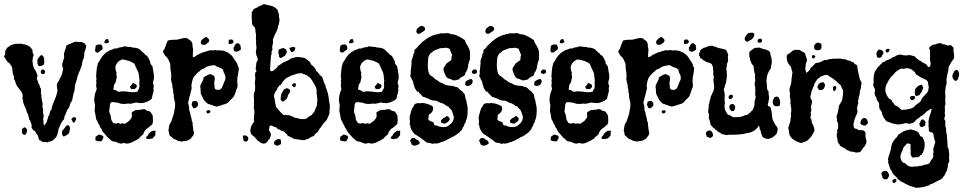

<svg xmlns="http://www.w3.org/2000/svg" viewBox="-25 -677 4661 929"><path d="M95 -61Q106 -56 106 -45Q103 -27 95 -24Q90 -26 87.5 -27Q85 -28 83 -29Q81 -41 81 -44.5Q81 -48 81 -50Q81 -55 85 -55Q89 -59 91 -60ZM304 -72Q315 -67 313.5 -52Q312 -37 306 -29L294 -21Q288 -17 281 -17Q276 -22 275 -33.5Q274 -45 281 -49Q285 -54 287.5 -57.5Q290 -61 292 -64Q297 -71 304 -72ZM334 -84Q328 -82 326 -89Q325 -94 320 -98Q322 -103 326 -107Q330 -111 336 -110Q346 -107 342.5 -98Q339 -89 334 -84ZM176 -411Q187 -406 188.5 -392.5Q190 -379 188 -366Q183 -360 176 -358.5Q169 -357 162 -357L156 -369V-389Q161 -395 165 -401.5Q169 -408 176 -411ZM182 -341Q187 -342 193 -333Q195 -318 179 -318Q171 -323 172.5 -331.5Q174 -340 182 -341ZM79 -466Q84 -463 87 -463Q97 -463 105 -459Q107 -457 109 -456.5Q111 -456 113 -455Q121 -450 124 -446.5Q127 -443 129 -440Q134 -434 132 -428Q133 -426 133 -424Q133 -422 134 -419Q136 -414 139 -412Q137 -409 136 -406Q135 -403 134 -398Q133 -393 133 -389.5Q133 -386 132 -383Q133 -378 133 -374Q133 -370 134 -366Q136 -351 145 -338Q150 -332 151 -326L154 -319Q154 -317 155 -315.5Q156 -314 156 -312Q156 -310 156 -308Q156 -306 155 -304Q151 -295 157 -287Q160 -282 159 -278L165 -267Q167 -264 169 -254Q175 -248 173 -236Q172 -227 175 -217Q175 -211 175.5 -205.5Q176 -200 177 -195L180 -182Q182 -174 181 -169Q180 -166 180.5 -160.5Q181 -155 183 -152Q182 -145 184 -143Q182 -134 184 -128Q187 -118 186 -112Q184 -107 184 -104.5Q184 -102 184 -100Q186 -90 186 -79Q185 -74 190 -70Q195 -79 199 -83Q201 -87 202.5 -91Q204 -95 205 -100Q205 -104 208 -107Q207 -112 209 -114.5Q211 -117 213 -119Q215 -126 216 -131.5Q217 -137 219 -140Q224 -147 225 -151Q225 -159 228 -163Q230 -169 231 -174Q238 -190 241 -197.5Q244 -205 246 -210Q250 -221 251 -230Q254 -238 253 -240.5Q252 -243 252 -247Q252 -250 251 -254.5Q250 -259 250 -262Q250 -274 256 -281Q262 -288 265 -298Q273 -310 276 -322.5Q279 -335 281 -346Q273 -358 277 -372Q281 -386 286 -400Q284 -405 285 -407Q285 -412 284 -414L287 -426Q288 -428 288.5 -431Q289 -434 290 -436Q292 -439 292.5 -442.5Q293 -446 294 -449Q294 -455 299.5 -458.5Q305 -462 311 -464Q319 -466 321 -468Q327 -471 328 -471Q336 -475 339 -475H343Q346 -474 352 -474H360H363H369Q371 -473 373.5 -472Q376 -471 379 -470Q385 -469 385 -463Q390 -463 391.5 -457.5Q393 -452 391 -446Q389 -439 387 -432.5Q385 -426 383 -423Q383 -414 382 -404Q381 -394 376 -387L373 -374Q371 -366 371 -361Q363 -341 361.5 -336Q360 -331 358 -328Q354 -324 354 -316Q350 -312 349 -302Q347 -295 346.5 -292Q346 -289 345 -287Q337 -266 337 -255Q337 -241 333 -230Q330 -222 328.5 -214Q327 -206 326 -201Q325 -189 316 -179Q316 -175 313 -169Q312 -162 308 -156L299 -144Q298 -141 298 -138.5Q298 -136 296 -134Q294 -132 293.5 -129Q293 -126 292 -123Q286 -115 286 -108Q286 -99 279 -94Q272 -84 270 -79.5Q268 -75 266 -71Q263 -61 259 -55Q258 -50 257 -45Q256 -40 255 -35Q252 -23 248 -16Q244 -12 242 -8Q227 9 208 9Q207 12 204 12Q203 12 202.5 11.5Q202 11 201 11Q197 10 191 10Q189 11 186 11Q184 11 184 10Q174 7 173 4Q171 2 169 2Q167 2 165 1Q162 -4 160 -15Q158 -25 152 -28Q148 -38 145 -42Q139 -43 135 -49Q133 -51 131.5 -53.5Q130 -56 128 -59Q128 -66 128 -71Q128 -76 126 -79Q124 -82 123 -86Q122 -90 121 -94Q117 -97 116 -100.5Q115 -104 114 -109Q112 -119 110 -125Q109 -128 106 -131Q103 -142 101 -147Q99 -152 98 -155Q95 -160 92.5 -166.5Q90 -173 88 -179Q86 -185 87 -190Q83 -196 84 -205Q86 -214 84 -220Q82 -227 81 -228Q79 -231 77 -235Q68 -246 59.5 -258Q51 -270 48 -285Q47 -290 42 -295Q44 -301 42 -310Q38 -316 37 -321Q36 -326 36 -329Q36 -336 35 -337Q35 -344 34 -348.5Q33 -353 31 -357Q28 -360 25.5 -363.5Q23 -367 21 -371Q11 -376 7 -384Q6 -386 4.5 -388Q3 -390 1 -393Q-8 -403 -3 -409Q-1 -411 -0.5 -415.5Q0 -420 0 -423V-428Q2 -433 3 -435.5Q4 -438 5 -439Q10 -448 17 -451Q20 -453 23 -455Q26 -457 28 -459Q39 -462 43.5 -463.5Q48 -465 53 -465H57H64Q68 -465 71 -465Q74 -465 79 -466Z M437 -15 453 -26 463 -24Q466 -21 471 -21Q478 -15 474 -8Q472 -4 470.5 -0.5Q469 3 467 6Q464 7 458 7Q449 7 437 2Q436 -1 436.5 -3.5Q437 -6 437 -8Q437 -10 437.5 -11.5Q438 -13 437 -15ZM579 -78Q582 -80 585 -81.5Q588 -83 590 -85Q592 -87 595 -89Q598 -91 601 -93Q603 -98 605.5 -99.5Q608 -101 610 -104Q615 -115 613 -121Q612 -124 612.5 -127Q613 -130 613 -134L629 -143Q631 -145 634 -145Q635 -145 636 -144.5Q637 -144 638 -144Q642 -146 647 -146Q650 -146 651 -145Q658 -147 662.5 -148Q667 -149 674 -149L680 -146Q682 -144 685 -142Q688 -140 693 -140Q698 -140 702 -136Q706 -132 707 -129Q714 -119 714 -117Q715 -109 714.5 -106Q714 -103 715 -101Q715 -98 715 -89Q715 -80 710 -74L697 -63Q691 -57 688 -56Q685 -55 683 -52.5Q681 -50 679 -48L672 -39Q670 -30 667 -26.5Q664 -23 660 -20Q656 -17 652.5 -14Q649 -11 647 -6Q642 -6 640 -3Q635 2 632 2Q620 8 609.5 13Q599 18 586 18Q580 15 574 15Q570 15 568 16Q564 18 560 18Q553 17 548 15Q543 13 537 10L528 8Q515 7 510 0Q506 -6 499 -9Q494 -14 489.5 -20Q485 -26 480 -31Q470 -40 465 -55Q461 -58 459.5 -62Q458 -66 456 -71Q455 -72 451 -79Q450 -83 446 -91Q442 -95 440 -102Q438 -113 437.5 -117.5Q437 -122 436 -126L433 -139Q433 -142 433 -145.5Q433 -149 434 -152Q436 -170 432 -182Q431 -186 431 -189.5Q431 -193 431 -196Q432 -212 435 -223.5Q438 -235 443 -245Q443 -249 442 -252Q440 -260 440 -265Q440 -270 442 -275Q440 -282 440.5 -286.5Q441 -291 442 -298Q440 -302 440 -309Q441 -323 442.5 -338.5Q444 -354 448 -366Q448 -372 452 -376Q455 -379 458 -385Q462 -393 463 -394L470 -404Q485 -423 499 -429Q504 -433 507.5 -434Q511 -435 513 -436L522 -439Q524 -440 527.5 -441.5Q531 -443 535 -443Q538 -443 540 -442Q552 -449 567 -449Q573 -453 579 -453Q583 -453 591 -451Q600 -449 601 -450H604Q611 -450 615 -447Q637 -447 652 -438Q652 -434 658 -432Q660 -430 661.5 -428.5Q663 -427 664 -425Q668 -423 671.5 -420Q675 -417 677 -412Q688 -408 691 -400Q693 -395 695.5 -391Q698 -387 700 -383Q702 -376 702.5 -373.5Q703 -371 703 -368Q704 -366 708 -362Q711 -359 713 -356Q713 -350 715 -342Q717 -334 717 -328Q719 -323 719.5 -315.5Q720 -308 720 -300Q720 -296 718 -290Q713 -276 718 -265Q722 -258 717 -252Q720 -236 716 -228Q714 -223 713 -217.5Q712 -212 711 -207Q709 -196 705 -196Q704 -194 699 -191Q694 -188 688 -185.5Q682 -183 676 -181Q670 -179 668 -179Q666 -178 661 -178Q657 -178 653 -178.5Q649 -179 644 -179Q640 -180 637.5 -180.5Q635 -181 633 -181Q631 -181 630 -180.5Q629 -180 628 -180Q622 -178 616.5 -177Q611 -176 606 -175H602Q597 -175 594 -176Q586 -174 574 -174Q571 -174 562 -175Q553 -176 550 -179Q542 -181 532 -182Q522 -183 515 -183Q508 -178 507 -170Q506 -165 506 -160.5Q506 -156 505 -151Q504 -146 503.5 -141Q503 -136 505 -131Q507 -126 509 -121.5Q511 -117 511 -112Q511 -102 516 -92Q518 -90 519.5 -87.5Q521 -85 522 -82Q531 -79 539 -79Q542 -82 547 -82Q548 -82 552 -80Q556 -78 558 -78Q563 -78 566 -81Q571 -79 572 -79Q573 -79 574 -79Q578 -79 579 -78ZM640 -336 638 -340Q635 -346 632.5 -351.5Q630 -357 628 -363Q623 -374 609 -377Q607 -379 604 -381Q602 -381 601 -382L588 -385Q583 -387 577.5 -388Q572 -389 567 -389Q563 -389 562 -388Q559 -384 554 -384Q543 -375 540.5 -370.5Q538 -366 537 -364L533 -354Q534 -346 534.5 -340Q535 -334 538 -329Q540 -324 538 -319Q539 -316 539 -310Q539 -304 540 -301Q537 -291 537 -291Q536 -286 535.5 -282Q535 -278 533 -276Q527 -270 526 -262Q526 -256 525 -253Q524 -251 524 -248.5Q524 -246 523 -244Q528 -242 536 -240Q544 -236 546 -233H554Q560 -235 563 -235Q566 -235 568 -235Q575 -235 581.5 -234.5Q588 -234 596 -233Q601 -232 607 -231.5Q613 -231 618 -231Q621 -231 624.5 -231Q628 -231 631 -232Q641 -232 641 -236Q641 -238 642 -239.5Q643 -241 644 -243Q649 -248 649.5 -257Q650 -266 649 -269Q649 -283 650 -287Q650 -294 649 -297Q648 -308 646.5 -317.5Q645 -327 640 -336ZM610 -245Q603 -256 604 -258.5Q605 -261 608 -262Q609 -264 610.5 -265Q612 -266 613 -268Q614 -270 615 -271.5Q616 -273 617 -275H619Q623 -275 625 -273Q627 -271 629 -270.5Q631 -270 633 -269Q640 -261 635 -254Q630 -247 622 -245Q618 -247 616 -247Q614 -247 610 -245ZM727 -45Q728 -40 727 -35Q726 -30 727 -28Q729 -24 723 -18Q712 -5 710 -6H705Q699 -4 695 -4Q690 -4 685.5 -5.5Q681 -7 682 -11Q682 -14 686 -17Q693 -24 694 -29Q701 -37 705.5 -40Q710 -43 713 -44Q716 -44 719.5 -44Q723 -44 727 -45ZM462 -462Q467 -460 468 -457Q469 -454 471 -449Q473 -437 465 -434Q458 -430 451 -423H447H440Q439 -424 435 -431Q436 -442 436.5 -447Q437 -452 439 -457Q446 -461 450 -461.5Q454 -462 462 -462ZM499 -487Q498 -483 500 -480Q504 -477 502 -472Q498 -470 495 -469Q494 -468 493 -468H480Q481 -488 493 -488Q497 -488 499 -487Z M906 -164 903 -165Q902 -172 904 -178Q906 -182 905 -185Q914 -189 919 -189Q926 -189 930 -183Q937 -174 931 -163Q923 -156 921 -154.5Q919 -153 917 -153Q909 -153 908 -156.5Q907 -160 906 -164ZM908 -400Q922 -403 926 -409Q930 -413 935 -413Q943 -419 944 -418Q954 -423 957 -424Q959 -424 960.5 -424.5Q962 -425 964 -425Q968 -427 971 -428Q974 -429 975 -429Q990 -434 995 -434H998Q1000 -434 1001.5 -433.5Q1003 -433 1005 -433Q1007 -433 1015 -435Q1019 -434 1022 -433.5Q1025 -433 1029 -433Q1036 -433 1043 -433Q1050 -433 1058 -431Q1064 -430 1070 -425Q1078 -425 1082 -419Q1090 -415 1090 -413Q1099 -407 1105 -396Q1108 -391 1110.5 -387Q1113 -383 1117 -378Q1123 -371 1125 -361Q1127 -352 1131 -348Q1130 -340 1129 -332.5Q1128 -325 1127 -317Q1123 -305 1123 -287Q1123 -284 1123 -280Q1123 -276 1124 -272Q1125 -263 1124 -256Q1119 -245 1117.5 -239Q1116 -233 1114 -228Q1112 -223 1110 -218.5Q1108 -214 1106 -209Q1098 -202 1095 -198Q1093 -196 1091.5 -194.5Q1090 -193 1088 -192Q1083 -182 1073 -177Q1063 -172 1051 -170Q1050 -167 1045 -167H1043Q1040 -168 1036 -164Q1028 -164 1026 -162Q1025 -161 1022 -161Q1020 -161 1015 -164Q1008 -164 1003 -168Q999 -170 993 -170Q991 -172 989 -173Q987 -174 982 -174Q974 -179 970 -184Q966 -189 961 -194Q954 -210 951 -215Q948 -219 946 -227V-237Q944 -241 946 -245Q941 -258 948 -271Q950 -274 951 -277Q952 -280 954 -283Q957 -288 959 -294Q958 -302 964.5 -305.5Q971 -309 976 -312Q979 -314 983.5 -316Q988 -318 993 -318Q998 -318 1001 -315Q1007 -311 1010 -311Q1015 -303 1014 -293Q1013 -283 1011 -276Q1012 -271 1012.5 -266Q1013 -261 1013 -256Q1013 -246 1021 -243Q1030 -242 1033 -242Q1036 -242 1038 -243Q1046 -248 1047.5 -250.5Q1049 -253 1050 -256Q1051 -260 1055 -268Q1059 -280 1062 -285Q1066 -290 1066 -300Q1066 -306 1065 -309Q1063 -313 1063 -317Q1058 -322 1057 -328.5Q1056 -335 1054 -340Q1046 -348 1034 -351Q1023 -354 1013 -362Q1003 -361 992 -359Q981 -357 971 -352Q966 -347 961 -345Q956 -343 948 -340L941 -333Q938 -329 933 -327Q928 -322 924.5 -318Q921 -314 918 -311Q910 -303 905.5 -286.5Q901 -270 901 -258Q904 -251 901 -243Q896 -226 895 -218Q892 -212 890 -201Q889 -191 887 -189Q885 -183 885.5 -179Q886 -175 887 -172L890 -158V-145Q895 -136 896 -125Q897 -120 898.5 -114Q900 -108 902 -103Q902 -91 905 -88Q907 -86 907 -82Q907 -78 907 -73Q907 -69 909 -61Q909 -57 909.5 -53.5Q910 -50 911 -45Q916 -32 910 -22L896 -4Q894 -3 892.5 -2.5Q891 -2 889 -1Q885 1 881 4H878Q873 4 871 6H862Q860 7 858.5 7Q857 7 855 8Q838 6 832.5 3Q827 0 825 -2Q818 -2 814 -6L803 -16Q797 -19 794 -25Q794 -33 793 -35L790 -44Q791 -54 792.5 -63Q794 -72 796 -77Q798 -79 799 -81Q800 -83 801 -85L803 -87Q806 -97 809.5 -107Q813 -117 816 -127L821 -156Q822 -158 822 -164V-181Q821 -184 819.5 -188.5Q818 -193 818 -198Q816 -204 816 -208Q816 -213 815.5 -217.5Q815 -222 814 -227Q811 -234 813 -240Q808 -256 809 -264Q809 -272 805 -278Q803 -288 802.5 -295.5Q802 -303 804 -311Q802 -317 803 -322Q803 -325 802.5 -327.5Q802 -330 801 -334Q800 -341 799.5 -347.5Q799 -354 799 -360Q799 -373 794 -379Q789 -392 784.5 -397.5Q780 -403 775 -406L770 -415Q765 -420 764 -426Q763 -432 771 -440Q776 -454 779 -462.5Q782 -471 787 -481Q799 -484 809.5 -484.5Q820 -485 832 -485Q837 -487 843.5 -488Q850 -489 856 -491Q861 -492 864.5 -492.5Q868 -493 872 -493Q882 -493 888 -487Q890 -484 893 -482.5Q896 -481 899 -479Q909 -465 906 -454Q908 -449 909 -442Q910 -435 909 -428Q908 -421 908 -414Q908 -407 908 -400ZM993 -141Q994 -128 979 -128Q971 -136 974 -136V-140Q979 -144 984 -144Q987 -144 989 -143Q991 -142 993 -141ZM974 -498Q988 -487 987.5 -482Q987 -477 984 -472Q979 -470 978 -468Q974 -464 971 -462Q968 -460 961 -460Q955 -460 952 -461Q943 -470 949 -481Q963 -497 974 -498ZM1083 -464Q1081 -467 1081 -473Q1081 -479 1083 -484Q1087 -486 1094 -486Q1098 -486 1099 -485Q1100 -483 1101.5 -482Q1103 -481 1105 -479Q1105 -468 1098 -466Q1091 -464 1083 -464ZM1125 -469Q1137 -461 1137 -460Q1139 -456 1139 -453Q1142 -441 1139 -435Q1137 -434 1134 -433Q1131 -432 1129 -430Q1126 -427 1118 -427Q1107 -427 1105 -438Q1104 -450 1108 -451Q1112 -452 1110 -457Q1112 -459 1113.5 -460.5Q1115 -462 1116 -464Q1117 -467 1125 -469Z M1158 -22Q1163 -23 1167 -20Q1171 -17 1174 -15Q1179 -6 1174 2Q1172 4 1169 6.5Q1166 9 1164 9Q1160 7 1158 6Q1156 5 1154 5Q1149 -14 1150.5 -18Q1152 -22 1155 -22ZM1386 -12H1382Q1379 -16 1372 -18Q1365 -20 1364 -27Q1360 -29 1352 -37Q1346 -44 1335 -45Q1329 -47 1328 -50Q1322 -52 1320 -52Q1318 -54 1316 -56Q1314 -58 1312 -60Q1309 -62 1302 -63L1292 -68Q1288 -70 1286 -70Q1284 -70 1280 -68Q1278 -60 1278 -58Q1278 -56 1276 -48Q1278 -44 1280 -41Q1284 -37 1283 -33Q1288 -28 1286 -25Q1284 -19 1284 -16Q1280 -12 1280 -6Q1278 -4 1276.5 -2.5Q1275 -1 1273 1Q1269 7 1268 10L1262 14Q1259 18 1251 18Q1246 18 1244 17Q1241 15 1238.5 14Q1236 13 1233 12Q1229 7 1223 4Q1217 0 1216 -4Q1210 -10 1210 -10Q1206 -15 1203.5 -16.5Q1201 -18 1199 -20Q1197 -22 1195 -23.5Q1193 -25 1191 -27Q1183 -42 1188.5 -59.5Q1194 -77 1205 -88Q1204 -93 1203.5 -98Q1203 -103 1204 -108Q1205 -121 1205 -125Q1205 -129 1206 -131V-136Q1206 -139 1205.5 -142Q1205 -145 1205 -148Q1202 -155 1203 -161Q1204 -163 1204 -165Q1204 -167 1204 -169Q1204 -182 1204 -191Q1204 -200 1203 -208Q1202 -224 1208 -237Q1209 -244 1209.5 -251Q1210 -258 1209 -265Q1207 -281 1210 -292V-304Q1210 -311 1209 -314Q1210 -317 1210 -324Q1210 -328 1215 -330Q1216 -334 1215 -337Q1212 -340 1212 -344Q1212 -348 1212.5 -350.5Q1213 -353 1214 -356Q1215 -360 1214 -367Q1216 -372 1216.5 -375.5Q1217 -379 1219 -381Q1221 -383 1221.5 -386.5Q1222 -390 1223 -393Q1219 -395 1219 -400Q1219 -405 1216 -406Q1216 -408 1216 -410.5Q1216 -413 1215 -415Q1213 -421 1213 -425Q1213 -431 1214 -434Q1215 -436 1215 -438.5Q1215 -441 1216 -443Q1215 -445 1215.5 -447.5Q1216 -450 1216 -452Q1216 -457 1214 -459V-481Q1212 -492 1214 -503Q1213 -508 1213 -514Q1213 -517 1211 -523Q1212 -527 1210 -537Q1209 -540 1208 -542.5Q1207 -545 1206 -548Q1196 -551 1194.5 -566Q1193 -581 1193 -589V-618Q1194 -620 1195.5 -621.5Q1197 -623 1199 -625L1202 -633Q1210 -637 1215 -639Q1219 -639 1225 -645Q1231 -647 1233 -649L1242 -652Q1247 -657 1255 -657Q1260 -655 1266 -653.5Q1272 -652 1278 -651Q1280 -650 1282.5 -650Q1285 -650 1287 -649Q1298 -646 1304.5 -641Q1311 -636 1317 -631Q1322 -616 1323.5 -611Q1325 -606 1325 -596Q1326 -593 1326 -590.5Q1326 -588 1327 -586Q1328 -581 1327 -575Q1324 -565 1325 -564Q1325 -561 1324.5 -559.5Q1324 -558 1322 -555Q1320 -553 1320 -548Q1318 -531 1307 -514L1300 -497Q1298 -493 1297 -490Q1296 -487 1295 -483Q1297 -476 1296 -469.5Q1295 -463 1293 -456Q1292 -451 1292 -449Q1292 -447 1292 -446Q1294 -439 1293 -436Q1292 -433 1290 -430Q1288 -426 1289 -418Q1291 -412 1287 -412Q1286 -406 1285.5 -400.5Q1285 -395 1285 -390Q1285 -384 1284.5 -379.5Q1284 -375 1283 -370Q1283 -364 1283 -359Q1283 -354 1282 -349Q1280 -338 1286 -332Q1288 -333 1292 -333H1295Q1301 -338 1305.5 -342Q1310 -346 1315 -350Q1320 -361 1328 -362Q1332 -366 1335.5 -368.5Q1339 -371 1343 -373Q1346 -375 1349.5 -376.5Q1353 -378 1357 -380Q1362 -382 1366 -383.5Q1370 -385 1375 -389Q1382 -394 1392 -397Q1399 -397 1403 -400Q1408 -401 1411 -401Q1414 -401 1417 -401Q1430 -401 1440 -398Q1442 -397 1446 -397H1448Q1460 -389 1462.5 -387Q1465 -385 1467 -383Q1474 -380 1477 -372Q1481 -362 1488 -359Q1496 -351 1499.5 -346Q1503 -341 1505 -333Q1513 -330 1516 -322Q1521 -320 1522 -314Q1527 -312 1529 -309Q1530 -305 1535 -303L1539 -290Q1540 -287 1541 -284Q1542 -281 1543 -276Q1550 -268 1551 -256Q1557 -241 1561 -226.5Q1565 -212 1566 -197Q1567 -189 1568 -183Q1569 -177 1571 -169Q1570 -162 1571 -154Q1571 -149 1569 -139Q1570 -135 1569 -131Q1568 -129 1568 -123Q1565 -119 1563.5 -115Q1562 -111 1560 -106Q1556 -96 1550 -90Q1540 -82 1534 -71L1528 -62Q1526 -59 1521 -54Q1519 -47 1516 -45Q1514 -44 1512 -38Q1500 -31 1497 -24Q1494 -17 1487 -17Q1484 -16 1478.5 -13Q1473 -10 1471 -8Q1467 -4 1461 -4Q1457 -4 1450 1H1440Q1433 1 1431 0.5Q1429 0 1428 -1Q1420 -2 1414.5 -2.5Q1409 -3 1404 -4Q1394 -5 1386 -12ZM1431 -323Q1426 -322 1421 -322Q1417 -322 1413 -320.5Q1409 -319 1403 -317L1393 -314Q1388 -313 1386 -312Q1384 -311 1382 -310L1369 -304Q1365 -302 1362 -300Q1359 -298 1356 -296Q1353 -292 1346 -285Q1343 -282 1341 -278.5Q1339 -275 1337 -271Q1334 -265 1330 -265Q1325 -263 1324 -259Q1323 -257 1319 -253Q1316 -249 1315 -244Q1313 -238 1309 -237Q1308 -234 1306.5 -230.5Q1305 -227 1303 -224Q1300 -217 1301 -208Q1304 -199 1304 -197Q1304 -192 1305 -190Q1307 -174 1311 -160Q1319 -150 1326.5 -141Q1334 -132 1344 -123Q1349 -120 1353 -120Q1355 -120 1357 -122Q1361 -120 1367 -120Q1372 -120 1376.5 -118.5Q1381 -117 1386 -115Q1389 -113 1395 -111Q1403 -106 1408 -106H1412Q1420 -104 1422 -103Q1424 -102 1426 -101.5Q1428 -101 1431 -101H1441H1446Q1456 -101 1461 -106Q1463 -107 1464.5 -108.5Q1466 -110 1468 -112Q1471 -113 1477 -117L1484 -121Q1489 -130 1495 -135Q1497 -139 1498.5 -143Q1500 -147 1502 -152Q1505 -161 1509 -169Q1509 -174 1509 -179Q1509 -184 1511 -186Q1510 -201 1509 -210Q1508 -219 1507 -227Q1506 -231 1507 -234Q1508 -237 1506 -246Q1505 -248 1504.5 -251.5Q1504 -255 1502 -258Q1500 -261 1498.5 -264.5Q1497 -268 1495 -271Q1492 -276 1485 -287.5Q1478 -299 1473 -303Q1471 -306 1466 -307Q1462 -309 1461 -313Q1456 -313 1454 -314.5Q1452 -316 1450 -318Q1449 -317 1446 -317Q1443 -317 1440 -321Q1436 -323 1431 -323ZM1378 -242Q1380 -234 1377 -229Q1374 -224 1369 -219V-214Q1362 -199 1362 -199Q1358 -196 1352 -190Q1349 -186 1344 -186H1341L1333 -194Q1333 -207 1335 -217Q1337 -227 1344 -235Q1346 -240 1347 -241.5Q1348 -243 1350 -245Q1358 -249 1360.5 -249.5Q1363 -250 1364 -250Q1370 -250 1378 -242ZM1408 -272Q1407 -270 1406.5 -267Q1406 -264 1405 -261Q1405 -255 1400 -255Q1394 -255 1392 -259Q1389 -262 1388 -265Q1391 -274 1400 -274Q1402 -274 1408 -272ZM1355 -411V-407Q1351 -407 1348 -404Q1345 -401 1341 -401Q1337 -397 1336.5 -396.5Q1336 -396 1335 -396Q1332 -396 1328.5 -399Q1325 -402 1325 -404V-409Q1320 -426 1323 -433.5Q1326 -441 1331 -440Q1337 -443 1341 -443L1346 -445L1358 -439Q1358 -437 1362 -431Q1364 -428 1362.5 -423.5Q1361 -419 1359 -416ZM1403 -448Q1405 -443 1402 -436Q1399 -429 1394 -428Q1391 -425 1385 -425Q1382 -428 1378.5 -435Q1375 -442 1375 -445Q1382 -447 1384.5 -448Q1387 -449 1390 -450Q1395 -450 1403 -448ZM1333 -2Q1335 6 1335 14Q1335 24 1325 24Q1322 28 1318 28Q1311 28 1303 22Q1300 13 1301 11Q1303 6 1305 5Q1307 4 1307 3Q1313 -2 1316.5 -3Q1320 -4 1324 -4Q1330 -4 1333 -2Z M1621 -15 1637 -26 1647 -24Q1650 -21 1655 -21Q1662 -15 1658 -8Q1656 -4 1654.5 -0.5Q1653 3 1651 6Q1648 7 1642 7Q1633 7 1621 2Q1620 -1 1620.5 -3.5Q1621 -6 1621 -8Q1621 -10 1621.5 -11.5Q1622 -13 1621 -15ZM1763 -78Q1766 -80 1769 -81.5Q1772 -83 1774 -85Q1776 -87 1779 -89Q1782 -91 1785 -93Q1787 -98 1789.5 -99.5Q1792 -101 1794 -104Q1799 -115 1797 -121Q1796 -124 1796.5 -127Q1797 -130 1797 -134L1813 -143Q1815 -145 1818 -145Q1819 -145 1820 -144.5Q1821 -144 1822 -144Q1826 -146 1831 -146Q1834 -146 1835 -145Q1842 -147 1846.5 -148Q1851 -149 1858 -149L1864 -146Q1866 -144 1869 -142Q1872 -140 1877 -140Q1882 -140 1886 -136Q1890 -132 1891 -129Q1898 -119 1898 -117Q1899 -109 1898.5 -106Q1898 -103 1899 -101Q1899 -98 1899 -89Q1899 -80 1894 -74L1881 -63Q1875 -57 1872 -56Q1869 -55 1867 -52.5Q1865 -50 1863 -48L1856 -39Q1854 -30 1851 -26.5Q1848 -23 1844 -20Q1840 -17 1836.5 -14Q1833 -11 1831 -6Q1826 -6 1824 -3Q1819 2 1816 2Q1804 8 1793.5 13Q1783 18 1770 18Q1764 15 1758 15Q1754 15 1752 16Q1748 18 1744 18Q1737 17 1732 15Q1727 13 1721 10L1712 8Q1699 7 1694 0Q1690 -6 1683 -9Q1678 -14 1673.5 -20Q1669 -26 1664 -31Q1654 -40 1649 -55Q1645 -58 1643.5 -62Q1642 -66 1640 -71Q1639 -72 1635 -79Q1634 -83 1630 -91Q1626 -95 1624 -102Q1622 -113 1621.5 -117.5Q1621 -122 1620 -126L1617 -139Q1617 -142 1617 -145.5Q1617 -149 1618 -152Q1620 -170 1616 -182Q1615 -186 1615 -189.5Q1615 -193 1615 -196Q1616 -212 1619 -223.5Q1622 -235 1627 -245Q1627 -249 1626 -252Q1624 -260 1624 -265Q1624 -270 1626 -275Q1624 -282 1624.5 -286.5Q1625 -291 1626 -298Q1624 -302 1624 -309Q1625 -323 1626.5 -338.5Q1628 -354 1632 -366Q1632 -372 1636 -376Q1639 -379 1642 -385Q1646 -393 1647 -394L1654 -404Q1669 -423 1683 -429Q1688 -433 1691.5 -434Q1695 -435 1697 -436L1706 -439Q1708 -440 1711.5 -441.5Q1715 -443 1719 -443Q1722 -443 1724 -442Q1736 -449 1751 -449Q1757 -453 1763 -453Q1767 -453 1775 -451Q1784 -449 1785 -450H1788Q1795 -450 1799 -447Q1821 -447 1836 -438Q1836 -434 1842 -432Q1844 -430 1845.5 -428.5Q1847 -427 1848 -425Q1852 -423 1855.5 -420Q1859 -417 1861 -412Q1872 -408 1875 -400Q1877 -395 1879.5 -391Q1882 -387 1884 -383Q1886 -376 1886.5 -373.5Q1887 -371 1887 -368Q1888 -366 1892 -362Q1895 -359 1897 -356Q1897 -350 1899 -342Q1901 -334 1901 -328Q1903 -323 1903.5 -315.5Q1904 -308 1904 -300Q1904 -296 1902 -290Q1897 -276 1902 -265Q1906 -258 1901 -252Q1904 -236 1900 -228Q1898 -223 1897 -217.5Q1896 -212 1895 -207Q1893 -196 1889 -196Q1888 -194 1883 -191Q1878 -188 1872 -185.5Q1866 -183 1860 -181Q1854 -179 1852 -179Q1850 -178 1845 -178Q1841 -178 1837 -178.5Q1833 -179 1828 -179Q1824 -180 1821.5 -180.5Q1819 -181 1817 -181Q1815 -181 1814 -180.5Q1813 -180 1812 -180Q1806 -178 1800.5 -177Q1795 -176 1790 -175H1786Q1781 -175 1778 -176Q1770 -174 1758 -174Q1755 -174 1746 -175Q1737 -176 1734 -179Q1726 -181 1716 -182Q1706 -183 1699 -183Q1692 -178 1691 -170Q1690 -165 1690 -160.5Q1690 -156 1689 -151Q1688 -146 1687.5 -141Q1687 -136 1689 -131Q1691 -126 1693 -121.5Q1695 -117 1695 -112Q1695 -102 1700 -92Q1702 -90 1703.5 -87.5Q1705 -85 1706 -82Q1715 -79 1723 -79Q1726 -82 1731 -82Q1732 -82 1736 -80Q1740 -78 1742 -78Q1747 -78 1750 -81Q1755 -79 1756 -79Q1757 -79 1758 -79Q1762 -79 1763 -78ZM1824 -336 1822 -340Q1819 -346 1816.5 -351.5Q1814 -357 1812 -363Q1807 -374 1793 -377Q1791 -379 1788 -381Q1786 -381 1785 -382L1772 -385Q1767 -387 1761.5 -388Q1756 -389 1751 -389Q1747 -389 1746 -388Q1743 -384 1738 -384Q1727 -375 1724.5 -370.5Q1722 -366 1721 -364L1717 -354Q1718 -346 1718.5 -340Q1719 -334 1722 -329Q1724 -324 1722 -319Q1723 -316 1723 -310Q1723 -304 1724 -301Q1721 -291 1721 -291Q1720 -286 1719.5 -282Q1719 -278 1717 -276Q1711 -270 1710 -262Q1710 -256 1709 -253Q1708 -251 1708 -248.5Q1708 -246 1707 -244Q1712 -242 1720 -240Q1728 -236 1730 -233H1738Q1744 -235 1747 -235Q1750 -235 1752 -235Q1759 -235 1765.5 -234.5Q1772 -234 1780 -233Q1785 -232 1791 -231.5Q1797 -231 1802 -231Q1805 -231 1808.5 -231Q1812 -231 1815 -232Q1825 -232 1825 -236Q1825 -238 1826 -239.5Q1827 -241 1828 -243Q1833 -248 1833.5 -257Q1834 -266 1833 -269Q1833 -283 1834 -287Q1834 -294 1833 -297Q1832 -308 1830.5 -317.5Q1829 -327 1824 -336ZM1794 -245Q1787 -256 1788 -258.5Q1789 -261 1792 -262Q1793 -264 1794.5 -265Q1796 -266 1797 -268Q1798 -270 1799 -271.5Q1800 -273 1801 -275H1803Q1807 -275 1809 -273Q1811 -271 1813 -270.5Q1815 -270 1817 -269Q1824 -261 1819 -254Q1814 -247 1806 -245Q1802 -247 1800 -247Q1798 -247 1794 -245ZM1911 -45Q1912 -40 1911 -35Q1910 -30 1911 -28Q1913 -24 1907 -18Q1896 -5 1894 -6H1889Q1883 -4 1879 -4Q1874 -4 1869.5 -5.5Q1865 -7 1866 -11Q1866 -14 1870 -17Q1877 -24 1878 -29Q1885 -37 1889.5 -40Q1894 -43 1897 -44Q1900 -44 1903.5 -44Q1907 -44 1911 -45ZM1646 -462Q1651 -460 1652 -457Q1653 -454 1655 -449Q1657 -437 1649 -434Q1642 -430 1635 -423H1631H1624Q1623 -424 1619 -431Q1620 -442 1620.5 -447Q1621 -452 1623 -457Q1630 -461 1634 -461.5Q1638 -462 1646 -462ZM1683 -487Q1682 -483 1684 -480Q1688 -477 1686 -472Q1682 -470 1679 -469Q1678 -468 1677 -468H1664Q1665 -488 1677 -488Q1681 -488 1683 -487Z M2159 -510V-512Q2175 -510 2182 -507L2200 -498Q2205 -495 2209 -493Q2213 -491 2215 -489L2224 -483Q2226 -478 2226.5 -475.5Q2227 -473 2228 -471Q2239 -455 2245 -440.5Q2251 -426 2249 -405V-394Q2249 -389 2247 -383Q2245 -381 2244.5 -378Q2244 -375 2243 -372Q2242 -370 2242 -368.5Q2242 -367 2241 -365Q2239 -358 2240 -354Q2238 -346 2237 -343.5Q2236 -341 2236 -340Q2232 -330 2227 -325Q2225 -317 2224 -314Q2220 -308 2215 -308Q2207 -304 2203.5 -301Q2200 -298 2198 -296Q2195 -292 2192 -291.5Q2189 -291 2186 -291Q2179 -288 2172 -288Q2167 -288 2165 -289Q2158 -294 2153 -295Q2135 -298 2130 -314L2127 -321Q2125 -326 2123 -331Q2121 -336 2121 -341Q2119 -344 2123 -350Q2130 -361 2134 -367.5Q2138 -374 2145 -376Q2149 -382 2153 -382Q2157 -384 2159 -388Q2159 -399 2160 -403Q2162 -407 2162 -411Q2162 -415 2159 -419Q2156 -422 2157 -426Q2153 -429 2153 -434Q2153 -441 2144 -443.5Q2135 -446 2129 -446Q2126 -446 2125 -445Q2121 -444 2113 -444H2107Q2104 -444 2103 -443Q2089 -438 2080 -434.5Q2071 -431 2065 -423Q2057 -419 2057 -418Q2052 -411 2050.5 -407Q2049 -403 2047 -398Q2046 -394 2047 -391L2045 -368Q2044 -347 2048 -331Q2051 -313 2068 -306Q2069 -304 2074 -301Q2076 -300 2079 -295Q2084 -293 2088 -290Q2092 -287 2097 -284Q2101 -280 2105.5 -278Q2110 -276 2116 -274Q2118 -273 2120 -272Q2122 -271 2124 -270Q2130 -264 2136 -265Q2144 -263 2149 -262.5Q2154 -262 2159 -262Q2169 -262 2176 -257Q2187 -257 2194 -250Q2202 -240 2205 -240Q2207 -238 2208.5 -237Q2210 -236 2212 -235Q2215 -230 2217.5 -227.5Q2220 -225 2222 -223Q2225 -219 2225 -214Q2227 -199 2230 -194Q2232 -190 2232.5 -186.5Q2233 -183 2233 -178Q2237 -164 2237.5 -156.5Q2238 -149 2238 -141Q2238 -130 2236.5 -117.5Q2235 -105 2230 -94Q2227 -86 2228 -85Q2223 -79 2222 -76.5Q2221 -74 2221 -73Q2221 -68 2218 -65Q2216 -63 2214.5 -60.5Q2213 -58 2213 -55Q2209 -46 2205 -45Q2201 -41 2200 -38Q2193 -33 2186 -27.5Q2179 -22 2170 -17Q2157 -12 2154 -9Q2148 -5 2143 -4Q2132 4 2126 5Q2122 6 2116 10Q2115 10 2114.5 9.5Q2114 9 2113 9Q2112 9 2108 11Q2106 13 2103.5 13.5Q2101 14 2099 15Q2090 17 2088 17.5Q2086 18 2084 18Q2081 18 2077 16Q2074 19 2070 19Q2068 19 2067 18.5Q2066 18 2064 18Q2061 16 2058.5 15.5Q2056 15 2052 14Q2044 14 2040 12.5Q2036 11 2029 4Q2025 1 2021.5 -1.5Q2018 -4 2015 -6Q2013 -8 2011 -9Q2009 -10 2007 -12Q2004 -14 1998.5 -17.5Q1993 -21 1987 -25Q1981 -27 1976 -33.5Q1971 -40 1968 -45Q1961 -56 1961 -65Q1961 -70 1957 -74Q1958 -80 1958.5 -85Q1959 -90 1958 -95Q1956 -105 1958 -116Q1959 -119 1960 -121.5Q1961 -124 1961 -127Q1963 -131 1963 -135Q1966 -143 1967.5 -148Q1969 -153 1972 -157Q1975 -161 1977.5 -165Q1980 -169 1982 -174Q1987 -176 1991 -177Q1995 -178 2000 -178Q2004 -178 2006 -177Q2014 -179 2018 -179Q2022 -179 2029.5 -177.5Q2037 -176 2045 -173.5Q2053 -171 2060 -167.5Q2067 -164 2069 -161Q2073 -148 2067 -138Q2061 -128 2051 -123L2048 -112Q2050 -109 2048 -105Q2046 -102 2048 -98.5Q2050 -95 2053 -93Q2055 -93 2056.5 -92Q2058 -91 2060 -90Q2072 -87 2073 -83Q2075 -71 2081 -70H2088Q2102 -62 2120 -62Q2132 -62 2141 -66Q2156 -76 2163.5 -86.5Q2171 -97 2171 -112Q2168 -122 2163.5 -135.5Q2159 -149 2149 -154Q2148 -162 2137 -164Q2130 -169 2123 -173.5Q2116 -178 2106 -180Q2098 -183 2092 -187Q2086 -190 2081 -190Q2074 -190 2073 -191H2068Q2060 -193 2053.5 -196.5Q2047 -200 2040 -203Q2033 -203 2031 -206Q2030 -208 2027 -208Q2024 -208 2023 -207L2009 -222Q2006 -224 2004 -227Q2002 -230 2000 -233Q1995 -233 1993 -234.5Q1991 -236 1989 -240Q1985 -245 1982 -251.5Q1979 -258 1978 -266Q1974 -270 1975 -274Q1975 -279 1973 -283Q1971 -287 1969 -291Q1967 -293 1966.5 -295.5Q1966 -298 1965 -300Q1958 -307 1961 -315Q1964 -323 1962 -331Q1962 -337 1963 -339Q1964 -349 1965 -356Q1966 -363 1966 -369Q1967 -372 1966 -376V-382Q1968 -391 1972 -400Q1973 -405 1974 -408.5Q1975 -412 1976 -417Q1980 -421 1980 -424Q1978 -433 1984 -439Q1988 -441 1991 -444Q1994 -449 1995.5 -450.5Q1997 -452 1998 -453Q2003 -459 2006 -461.5Q2009 -464 2011 -466Q2015 -468 2017 -473Q2030 -482 2038 -489Q2048 -496 2058 -500Q2069 -507 2085 -510Q2093 -512 2099.5 -513.5Q2106 -515 2112 -517Q2114 -515 2116 -515Q2117 -515 2117.5 -515.5Q2118 -516 2119 -516H2122Q2126 -516 2127 -515Q2133 -517 2137 -517Q2150 -517 2159 -510ZM2229 -284Q2232 -286 2235.5 -287.5Q2239 -289 2242 -291Q2245 -293 2255 -295Q2263 -290 2262 -282Q2261 -274 2256 -269Q2253 -266 2248 -263.5Q2243 -261 2238 -261Q2232 -261 2227 -265Q2225 -271 2226 -275Q2227 -279 2229 -284ZM2259 -323Q2259 -328 2258 -331Q2264 -341 2271 -341Q2283 -341 2283 -331Q2284 -326 2280.5 -323.5Q2277 -321 2272 -319Q2262 -321 2262 -322ZM2022 -551Q2025 -547 2029 -545Q2033 -542 2032 -538Q2032 -531 2025 -526L2012 -518Q2010 -516 2006 -514Q2005 -514 2004 -513.5Q2003 -513 2002 -513Q1992 -513 1989 -525Q1991 -533 1992.5 -537Q1994 -541 1999 -543Q2008 -552 2013 -551ZM1977 28Q1973 24 1968 24L1959 3Q1966 -10 1975 -10Q1977 -10 1983 -8Q1989 -1 1998 1Q2001 6 2004.5 10.5Q2008 15 2003 20Q1998 23 1992 25.5Q1986 28 1977 28ZM2136 -116Q2142 -115 2147.5 -108.5Q2153 -102 2149 -94Q2148 -92 2141 -86.5Q2134 -81 2129 -79H2126Q2121 -79 2119 -80Q2115 -82 2111 -82Q2106 -93 2111.5 -98Q2117 -103 2119 -105Q2123 -107 2126 -108Q2129 -109 2131 -111Z M2493 -510V-512Q2509 -510 2516 -507L2534 -498Q2539 -495 2543 -493Q2547 -491 2549 -489L2558 -483Q2560 -478 2560.5 -475.5Q2561 -473 2562 -471Q2573 -455 2579 -440.5Q2585 -426 2583 -405V-394Q2583 -389 2581 -383Q2579 -381 2578.5 -378Q2578 -375 2577 -372Q2576 -370 2576 -368.5Q2576 -367 2575 -365Q2573 -358 2574 -354Q2572 -346 2571 -343.5Q2570 -341 2570 -340Q2566 -330 2561 -325Q2559 -317 2558 -314Q2554 -308 2549 -308Q2541 -304 2537.5 -301Q2534 -298 2532 -296Q2529 -292 2526 -291.5Q2523 -291 2520 -291Q2513 -288 2506 -288Q2501 -288 2499 -289Q2492 -294 2487 -295Q2469 -298 2464 -314L2461 -321Q2459 -326 2457 -331Q2455 -336 2455 -341Q2453 -344 2457 -350Q2464 -361 2468 -367.5Q2472 -374 2479 -376Q2483 -382 2487 -382Q2491 -384 2493 -388Q2493 -399 2494 -403Q2496 -407 2496 -411Q2496 -415 2493 -419Q2490 -422 2491 -426Q2487 -429 2487 -434Q2487 -441 2478 -443.5Q2469 -446 2463 -446Q2460 -446 2459 -445Q2455 -444 2447 -444H2441Q2438 -444 2437 -443Q2423 -438 2414 -434.5Q2405 -431 2399 -423Q2391 -419 2391 -418Q2386 -411 2384.5 -407Q2383 -403 2381 -398Q2380 -394 2381 -391L2379 -368Q2378 -347 2382 -331Q2385 -313 2402 -306Q2403 -304 2408 -301Q2410 -300 2413 -295Q2418 -293 2422 -290Q2426 -287 2431 -284Q2435 -280 2439.5 -278Q2444 -276 2450 -274Q2452 -273 2454 -272Q2456 -271 2458 -270Q2464 -264 2470 -265Q2478 -263 2483 -262.5Q2488 -262 2493 -262Q2503 -262 2510 -257Q2521 -257 2528 -250Q2536 -240 2539 -240Q2541 -238 2542.5 -237Q2544 -236 2546 -235Q2549 -230 2551.5 -227.5Q2554 -225 2556 -223Q2559 -219 2559 -214Q2561 -199 2564 -194Q2566 -190 2566.5 -186.5Q2567 -183 2567 -178Q2571 -164 2571.5 -156.5Q2572 -149 2572 -141Q2572 -130 2570.5 -117.5Q2569 -105 2564 -94Q2561 -86 2562 -85Q2557 -79 2556 -76.5Q2555 -74 2555 -73Q2555 -68 2552 -65Q2550 -63 2548.5 -60.5Q2547 -58 2547 -55Q2543 -46 2539 -45Q2535 -41 2534 -38Q2527 -33 2520 -27.5Q2513 -22 2504 -17Q2491 -12 2488 -9Q2482 -5 2477 -4Q2466 4 2460 5Q2456 6 2450 10Q2449 10 2448.5 9.5Q2448 9 2447 9Q2446 9 2442 11Q2440 13 2437.5 13.5Q2435 14 2433 15Q2424 17 2422 17.5Q2420 18 2418 18Q2415 18 2411 16Q2408 19 2404 19Q2402 19 2401 18.5Q2400 18 2398 18Q2395 16 2392.5 15.5Q2390 15 2386 14Q2378 14 2374 12.5Q2370 11 2363 4Q2359 1 2355.5 -1.5Q2352 -4 2349 -6Q2347 -8 2345 -9Q2343 -10 2341 -12Q2338 -14 2332.5 -17.5Q2327 -21 2321 -25Q2315 -27 2310 -33.5Q2305 -40 2302 -45Q2295 -56 2295 -65Q2295 -70 2291 -74Q2292 -80 2292.5 -85Q2293 -90 2292 -95Q2290 -105 2292 -116Q2293 -119 2294 -121.5Q2295 -124 2295 -127Q2297 -131 2297 -135Q2300 -143 2301.5 -148Q2303 -153 2306 -157Q2309 -161 2311.5 -165Q2314 -169 2316 -174Q2321 -176 2325 -177Q2329 -178 2334 -178Q2338 -178 2340 -177Q2348 -179 2352 -179Q2356 -179 2363.5 -177.5Q2371 -176 2379 -173.5Q2387 -171 2394 -167.5Q2401 -164 2403 -161Q2407 -148 2401 -138Q2395 -128 2385 -123L2382 -112Q2384 -109 2382 -105Q2380 -102 2382 -98.5Q2384 -95 2387 -93Q2389 -93 2390.5 -92Q2392 -91 2394 -90Q2406 -87 2407 -83Q2409 -71 2415 -70H2422Q2436 -62 2454 -62Q2466 -62 2475 -66Q2490 -76 2497.5 -86.5Q2505 -97 2505 -112Q2502 -122 2497.5 -135.5Q2493 -149 2483 -154Q2482 -162 2471 -164Q2464 -169 2457 -173.5Q2450 -178 2440 -180Q2432 -183 2426 -187Q2420 -190 2415 -190Q2408 -190 2407 -191H2402Q2394 -193 2387.5 -196.5Q2381 -200 2374 -203Q2367 -203 2365 -206Q2364 -208 2361 -208Q2358 -208 2357 -207L2343 -222Q2340 -224 2338 -227Q2336 -230 2334 -233Q2329 -233 2327 -234.5Q2325 -236 2323 -240Q2319 -245 2316 -251.5Q2313 -258 2312 -266Q2308 -270 2309 -274Q2309 -279 2307 -283Q2305 -287 2303 -291Q2301 -293 2300.5 -295.5Q2300 -298 2299 -300Q2292 -307 2295 -315Q2298 -323 2296 -331Q2296 -337 2297 -339Q2298 -349 2299 -356Q2300 -363 2300 -369Q2301 -372 2300 -376V-382Q2302 -391 2306 -400Q2307 -405 2308 -408.5Q2309 -412 2310 -417Q2314 -421 2314 -424Q2312 -433 2318 -439Q2322 -441 2325 -444Q2328 -449 2329.5 -450.5Q2331 -452 2332 -453Q2337 -459 2340 -461.5Q2343 -464 2345 -466Q2349 -468 2351 -473Q2364 -482 2372 -489Q2382 -496 2392 -500Q2403 -507 2419 -510Q2427 -512 2433.5 -513.5Q2440 -515 2446 -517Q2448 -515 2450 -515Q2451 -515 2451.5 -515.5Q2452 -516 2453 -516H2456Q2460 -516 2461 -515Q2467 -517 2471 -517Q2484 -517 2493 -510ZM2563 -284Q2566 -286 2569.5 -287.5Q2573 -289 2576 -291Q2579 -293 2589 -295Q2597 -290 2596 -282Q2595 -274 2590 -269Q2587 -266 2582 -263.5Q2577 -261 2572 -261Q2566 -261 2561 -265Q2559 -271 2560 -275Q2561 -279 2563 -284ZM2593 -323Q2593 -328 2592 -331Q2598 -341 2605 -341Q2617 -341 2617 -331Q2618 -326 2614.5 -323.5Q2611 -321 2606 -319Q2596 -321 2596 -322ZM2356 -551Q2359 -547 2363 -545Q2367 -542 2366 -538Q2366 -531 2359 -526L2346 -518Q2344 -516 2340 -514Q2339 -514 2338 -513.5Q2337 -513 2336 -513Q2326 -513 2323 -525Q2325 -533 2326.5 -537Q2328 -541 2333 -543Q2342 -552 2347 -551ZM2311 28Q2307 24 2302 24L2293 3Q2300 -10 2309 -10Q2311 -10 2317 -8Q2323 -1 2332 1Q2335 6 2338.5 10.5Q2342 15 2337 20Q2332 23 2326 25.5Q2320 28 2311 28ZM2470 -116Q2476 -115 2481.5 -108.5Q2487 -102 2483 -94Q2482 -92 2475 -86.5Q2468 -81 2463 -79H2460Q2455 -79 2453 -80Q2449 -82 2445 -82Q2440 -93 2445.5 -98Q2451 -103 2453 -105Q2457 -107 2460 -108Q2463 -109 2465 -111Z M2640 -15 2656 -26 2666 -24Q2669 -21 2674 -21Q2681 -15 2677 -8Q2675 -4 2673.5 -0.5Q2672 3 2670 6Q2667 7 2661 7Q2652 7 2640 2Q2639 -1 2639.5 -3.5Q2640 -6 2640 -8Q2640 -10 2640.5 -11.5Q2641 -13 2640 -15ZM2782 -78Q2785 -80 2788 -81.5Q2791 -83 2793 -85Q2795 -87 2798 -89Q2801 -91 2804 -93Q2806 -98 2808.5 -99.5Q2811 -101 2813 -104Q2818 -115 2816 -121Q2815 -124 2815.5 -127Q2816 -130 2816 -134L2832 -143Q2834 -145 2837 -145Q2838 -145 2839 -144.5Q2840 -144 2841 -144Q2845 -146 2850 -146Q2853 -146 2854 -145Q2861 -147 2865.5 -148Q2870 -149 2877 -149L2883 -146Q2885 -144 2888 -142Q2891 -140 2896 -140Q2901 -140 2905 -136Q2909 -132 2910 -129Q2917 -119 2917 -117Q2918 -109 2917.5 -106Q2917 -103 2918 -101Q2918 -98 2918 -89Q2918 -80 2913 -74L2900 -63Q2894 -57 2891 -56Q2888 -55 2886 -52.5Q2884 -50 2882 -48L2875 -39Q2873 -30 2870 -26.5Q2867 -23 2863 -20Q2859 -17 2855.5 -14Q2852 -11 2850 -6Q2845 -6 2843 -3Q2838 2 2835 2Q2823 8 2812.5 13Q2802 18 2789 18Q2783 15 2777 15Q2773 15 2771 16Q2767 18 2763 18Q2756 17 2751 15Q2746 13 2740 10L2731 8Q2718 7 2713 0Q2709 -6 2702 -9Q2697 -14 2692.5 -20Q2688 -26 2683 -31Q2673 -40 2668 -55Q2664 -58 2662.5 -62Q2661 -66 2659 -71Q2658 -72 2654 -79Q2653 -83 2649 -91Q2645 -95 2643 -102Q2641 -113 2640.5 -117.5Q2640 -122 2639 -126L2636 -139Q2636 -142 2636 -145.5Q2636 -149 2637 -152Q2639 -170 2635 -182Q2634 -186 2634 -189.5Q2634 -193 2634 -196Q2635 -212 2638 -223.5Q2641 -235 2646 -245Q2646 -249 2645 -252Q2643 -260 2643 -265Q2643 -270 2645 -275Q2643 -282 2643.5 -286.5Q2644 -291 2645 -298Q2643 -302 2643 -309Q2644 -323 2645.5 -338.5Q2647 -354 2651 -366Q2651 -372 2655 -376Q2658 -379 2661 -385Q2665 -393 2666 -394L2673 -404Q2688 -423 2702 -429Q2707 -433 2710.5 -434Q2714 -435 2716 -436L2725 -439Q2727 -440 2730.5 -441.5Q2734 -443 2738 -443Q2741 -443 2743 -442Q2755 -449 2770 -449Q2776 -453 2782 -453Q2786 -453 2794 -451Q2803 -449 2804 -450H2807Q2814 -450 2818 -447Q2840 -447 2855 -438Q2855 -434 2861 -432Q2863 -430 2864.5 -428.5Q2866 -427 2867 -425Q2871 -423 2874.5 -420Q2878 -417 2880 -412Q2891 -408 2894 -400Q2896 -395 2898.5 -391Q2901 -387 2903 -383Q2905 -376 2905.5 -373.5Q2906 -371 2906 -368Q2907 -366 2911 -362Q2914 -359 2916 -356Q2916 -350 2918 -342Q2920 -334 2920 -328Q2922 -323 2922.5 -315.5Q2923 -308 2923 -300Q2923 -296 2921 -290Q2916 -276 2921 -265Q2925 -258 2920 -252Q2923 -236 2919 -228Q2917 -223 2916 -217.5Q2915 -212 2914 -207Q2912 -196 2908 -196Q2907 -194 2902 -191Q2897 -188 2891 -185.5Q2885 -183 2879 -181Q2873 -179 2871 -179Q2869 -178 2864 -178Q2860 -178 2856 -178.5Q2852 -179 2847 -179Q2843 -180 2840.5 -180.5Q2838 -181 2836 -181Q2834 -181 2833 -180.5Q2832 -180 2831 -180Q2825 -178 2819.5 -177Q2814 -176 2809 -175H2805Q2800 -175 2797 -176Q2789 -174 2777 -174Q2774 -174 2765 -175Q2756 -176 2753 -179Q2745 -181 2735 -182Q2725 -183 2718 -183Q2711 -178 2710 -170Q2709 -165 2709 -160.5Q2709 -156 2708 -151Q2707 -146 2706.5 -141Q2706 -136 2708 -131Q2710 -126 2712 -121.5Q2714 -117 2714 -112Q2714 -102 2719 -92Q2721 -90 2722.5 -87.5Q2724 -85 2725 -82Q2734 -79 2742 -79Q2745 -82 2750 -82Q2751 -82 2755 -80Q2759 -78 2761 -78Q2766 -78 2769 -81Q2774 -79 2775 -79Q2776 -79 2777 -79Q2781 -79 2782 -78ZM2843 -336 2841 -340Q2838 -346 2835.5 -351.5Q2833 -357 2831 -363Q2826 -374 2812 -377Q2810 -379 2807 -381Q2805 -381 2804 -382L2791 -385Q2786 -387 2780.5 -388Q2775 -389 2770 -389Q2766 -389 2765 -388Q2762 -384 2757 -384Q2746 -375 2743.5 -370.5Q2741 -366 2740 -364L2736 -354Q2737 -346 2737.5 -340Q2738 -334 2741 -329Q2743 -324 2741 -319Q2742 -316 2742 -310Q2742 -304 2743 -301Q2740 -291 2740 -291Q2739 -286 2738.5 -282Q2738 -278 2736 -276Q2730 -270 2729 -262Q2729 -256 2728 -253Q2727 -251 2727 -248.5Q2727 -246 2726 -244Q2731 -242 2739 -240Q2747 -236 2749 -233H2757Q2763 -235 2766 -235Q2769 -235 2771 -235Q2778 -235 2784.5 -234.5Q2791 -234 2799 -233Q2804 -232 2810 -231.5Q2816 -231 2821 -231Q2824 -231 2827.5 -231Q2831 -231 2834 -232Q2844 -232 2844 -236Q2844 -238 2845 -239.5Q2846 -241 2847 -243Q2852 -248 2852.5 -257Q2853 -266 2852 -269Q2852 -283 2853 -287Q2853 -294 2852 -297Q2851 -308 2849.5 -317.5Q2848 -327 2843 -336ZM2813 -245Q2806 -256 2807 -258.5Q2808 -261 2811 -262Q2812 -264 2813.5 -265Q2815 -266 2816 -268Q2817 -270 2818 -271.5Q2819 -273 2820 -275H2822Q2826 -275 2828 -273Q2830 -271 2832 -270.5Q2834 -270 2836 -269Q2843 -261 2838 -254Q2833 -247 2825 -245Q2821 -247 2819 -247Q2817 -247 2813 -245ZM2930 -45Q2931 -40 2930 -35Q2929 -30 2930 -28Q2932 -24 2926 -18Q2915 -5 2913 -6H2908Q2902 -4 2898 -4Q2893 -4 2888.5 -5.5Q2884 -7 2885 -11Q2885 -14 2889 -17Q2896 -24 2897 -29Q2904 -37 2908.5 -40Q2913 -43 2916 -44Q2919 -44 2922.5 -44Q2926 -44 2930 -45ZM2665 -462Q2670 -460 2671 -457Q2672 -454 2674 -449Q2676 -437 2668 -434Q2661 -430 2654 -423H2650H2643Q2642 -424 2638 -431Q2639 -442 2639.5 -447Q2640 -452 2642 -457Q2649 -461 2653 -461.5Q2657 -462 2665 -462ZM2702 -487Q2701 -483 2703 -480Q2707 -477 2705 -472Q2701 -470 2698 -469Q2697 -468 2696 -468H2683Q2684 -488 2696 -488Q2700 -488 2702 -487Z M3109 -164 3106 -165Q3105 -172 3107 -178Q3109 -182 3108 -185Q3117 -189 3122 -189Q3129 -189 3133 -183Q3140 -174 3134 -163Q3126 -156 3124 -154.5Q3122 -153 3120 -153Q3112 -153 3111 -156.5Q3110 -160 3109 -164ZM3111 -400Q3125 -403 3129 -409Q3133 -413 3138 -413Q3146 -419 3147 -418Q3157 -423 3160 -424Q3162 -424 3163.5 -424.5Q3165 -425 3167 -425Q3171 -427 3174 -428Q3177 -429 3178 -429Q3193 -434 3198 -434H3201Q3203 -434 3204.5 -433.5Q3206 -433 3208 -433Q3210 -433 3218 -435Q3222 -434 3225 -433.5Q3228 -433 3232 -433Q3239 -433 3246 -433Q3253 -433 3261 -431Q3267 -430 3273 -425Q3281 -425 3285 -419Q3293 -415 3293 -413Q3302 -407 3308 -396Q3311 -391 3313.5 -387Q3316 -383 3320 -378Q3326 -371 3328 -361Q3330 -352 3334 -348Q3333 -340 3332 -332.5Q3331 -325 3330 -317Q3326 -305 3326 -287Q3326 -284 3326 -280Q3326 -276 3327 -272Q3328 -263 3327 -256Q3322 -245 3320.5 -239Q3319 -233 3317 -228Q3315 -223 3313 -218.5Q3311 -214 3309 -209Q3301 -202 3298 -198Q3296 -196 3294.5 -194.5Q3293 -193 3291 -192Q3286 -182 3276 -177Q3266 -172 3254 -170Q3253 -167 3248 -167H3246Q3243 -168 3239 -164Q3231 -164 3229 -162Q3228 -161 3225 -161Q3223 -161 3218 -164Q3211 -164 3206 -168Q3202 -170 3196 -170Q3194 -172 3192 -173Q3190 -174 3185 -174Q3177 -179 3173 -184Q3169 -189 3164 -194Q3157 -210 3154 -215Q3151 -219 3149 -227V-237Q3147 -241 3149 -245Q3144 -258 3151 -271Q3153 -274 3154 -277Q3155 -280 3157 -283Q3160 -288 3162 -294Q3161 -302 3167.5 -305.5Q3174 -309 3179 -312Q3182 -314 3186.5 -316Q3191 -318 3196 -318Q3201 -318 3204 -315Q3210 -311 3213 -311Q3218 -303 3217 -293Q3216 -283 3214 -276Q3215 -271 3215.5 -266Q3216 -261 3216 -256Q3216 -246 3224 -243Q3233 -242 3236 -242Q3239 -242 3241 -243Q3249 -248 3250.5 -250.5Q3252 -253 3253 -256Q3254 -260 3258 -268Q3262 -280 3265 -285Q3269 -290 3269 -300Q3269 -306 3268 -309Q3266 -313 3266 -317Q3261 -322 3260 -328.5Q3259 -335 3257 -340Q3249 -348 3237 -351Q3226 -354 3216 -362Q3206 -361 3195 -359Q3184 -357 3174 -352Q3169 -347 3164 -345Q3159 -343 3151 -340L3144 -333Q3141 -329 3136 -327Q3131 -322 3127.5 -318Q3124 -314 3121 -311Q3113 -303 3108.5 -286.5Q3104 -270 3104 -258Q3107 -251 3104 -243Q3099 -226 3098 -218Q3095 -212 3093 -201Q3092 -191 3090 -189Q3088 -183 3088.5 -179Q3089 -175 3090 -172L3093 -158V-145Q3098 -136 3099 -125Q3100 -120 3101.5 -114Q3103 -108 3105 -103Q3105 -91 3108 -88Q3110 -86 3110 -82Q3110 -78 3110 -73Q3110 -69 3112 -61Q3112 -57 3112.5 -53.5Q3113 -50 3114 -45Q3119 -32 3113 -22L3099 -4Q3097 -3 3095.5 -2.5Q3094 -2 3092 -1Q3088 1 3084 4H3081Q3076 4 3074 6H3065Q3063 7 3061.5 7Q3060 7 3058 8Q3041 6 3035.5 3Q3030 0 3028 -2Q3021 -2 3017 -6L3006 -16Q3000 -19 2997 -25Q2997 -33 2996 -35L2993 -44Q2994 -54 2995.5 -63Q2997 -72 2999 -77Q3001 -79 3002 -81Q3003 -83 3004 -85L3006 -87Q3009 -97 3012.5 -107Q3016 -117 3019 -127L3024 -156Q3025 -158 3025 -164V-181Q3024 -184 3022.5 -188.5Q3021 -193 3021 -198Q3019 -204 3019 -208Q3019 -213 3018.5 -217.5Q3018 -222 3017 -227Q3014 -234 3016 -240Q3011 -256 3012 -264Q3012 -272 3008 -278Q3006 -288 3005.5 -295.5Q3005 -303 3007 -311Q3005 -317 3006 -322Q3006 -325 3005.5 -327.5Q3005 -330 3004 -334Q3003 -341 3002.5 -347.5Q3002 -354 3002 -360Q3002 -373 2997 -379Q2992 -392 2987.5 -397.5Q2983 -403 2978 -406L2973 -415Q2968 -420 2967 -426Q2966 -432 2974 -440Q2979 -454 2982 -462.5Q2985 -471 2990 -481Q3002 -484 3012.5 -484.5Q3023 -485 3035 -485Q3040 -487 3046.5 -488Q3053 -489 3059 -491Q3064 -492 3067.5 -492.5Q3071 -493 3075 -493Q3085 -493 3091 -487Q3093 -484 3096 -482.5Q3099 -481 3102 -479Q3112 -465 3109 -454Q3111 -449 3112 -442Q3113 -435 3112 -428Q3111 -421 3111 -414Q3111 -407 3111 -400ZM3196 -141Q3197 -128 3182 -128Q3174 -136 3177 -136V-140Q3182 -144 3187 -144Q3190 -144 3192 -143Q3194 -142 3196 -141ZM3177 -498Q3191 -487 3190.5 -482Q3190 -477 3187 -472Q3182 -470 3181 -468Q3177 -464 3174 -462Q3171 -460 3164 -460Q3158 -460 3155 -461Q3146 -470 3152 -481Q3166 -497 3177 -498ZM3286 -464Q3284 -467 3284 -473Q3284 -479 3286 -484Q3290 -486 3297 -486Q3301 -486 3302 -485Q3303 -483 3304.5 -482Q3306 -481 3308 -479Q3308 -468 3301 -466Q3294 -464 3286 -464ZM3328 -469Q3340 -461 3340 -460Q3342 -456 3342 -453Q3345 -441 3342 -435Q3340 -434 3337 -433Q3334 -432 3332 -430Q3329 -427 3321 -427Q3310 -427 3308 -438Q3307 -450 3311 -451Q3315 -452 3313 -457Q3315 -459 3316.5 -460.5Q3318 -462 3319 -464Q3320 -467 3328 -469Z M3395 -15Q3395 -21 3392 -25Q3389 -28 3391 -37Q3400 -45 3406 -46Q3417 -46 3422 -35Q3425 -31 3425 -20Q3420 -10 3409 -10Q3406 -10 3403 -13Q3399 -15 3395 -15ZM3518 -218 3522 -212Q3521 -206 3517 -201.5Q3513 -197 3508 -197Q3504 -197 3501 -202Q3499 -210 3503.5 -214.5Q3508 -219 3514 -219Q3517 -219 3518 -218ZM3513 -141Q3502 -150 3504 -163Q3506 -169 3510 -171.5Q3514 -174 3518 -174Q3522 -174 3524 -173Q3526 -171 3529 -167Q3532 -163 3532 -158Q3533 -152 3530.5 -148Q3528 -144 3525 -140Q3523 -140 3521 -139.5Q3519 -139 3517 -139Q3513 -139 3513 -141ZM3610 -139Q3615 -141 3617 -145Q3617 -148 3621 -154Q3627 -169 3626 -179Q3625 -184 3626 -188Q3627 -192 3629 -196Q3630 -204 3632 -206Q3629 -215 3629 -224Q3629 -229 3629 -232.5Q3629 -236 3630 -241Q3628 -249 3630 -252Q3627 -259 3626.5 -268.5Q3626 -278 3629 -283Q3629 -298 3628 -301Q3627 -307 3627.5 -310Q3628 -313 3629 -315Q3629 -320 3625 -325Q3624 -329 3624 -336Q3624 -339 3622 -343Q3623 -353 3621 -358Q3611 -368 3610 -373Q3609 -376 3608 -378.5Q3607 -381 3606 -383L3602 -399Q3600 -407 3600.5 -411Q3601 -415 3600 -418Q3600 -425 3604 -429L3623 -443Q3624 -444 3631 -446Q3634 -445 3639 -445Q3643 -447 3646 -447Q3650 -447 3654 -445Q3656 -444 3658 -443.5Q3660 -443 3663 -442L3670 -439Q3672 -439 3674 -438.5Q3676 -438 3680 -438Q3683 -434 3686 -434Q3690 -434 3695 -430.5Q3700 -427 3702 -422Q3702 -418 3702.5 -415Q3703 -412 3704 -407Q3708 -398 3708 -395L3709 -383Q3708 -381 3710 -376Q3708 -368 3706.5 -360Q3705 -352 3704 -344Q3698 -338 3698 -336Q3693 -329 3693 -327Q3687 -313 3686 -307.5Q3685 -302 3685 -298Q3685 -294 3683 -286Q3686 -271 3686 -258Q3685 -243 3694 -234V-221Q3697 -208 3696 -201L3693 -183Q3693 -180 3691 -176Q3689 -173 3690 -168Q3691 -163 3696 -162Q3701 -162 3703 -157Q3705 -152 3705 -149.5Q3705 -147 3706 -145Q3708 -140 3708.5 -134Q3709 -128 3710 -122Q3711 -115 3711.5 -109Q3712 -103 3714 -97Q3716 -92 3719 -87Q3720 -85 3721 -83.5Q3722 -82 3723 -80L3726 -73Q3731 -68 3734.5 -62.5Q3738 -57 3738 -49Q3736 -38 3731 -27L3719 -17Q3712 -10 3704 -9Q3700 -5 3694 -5H3683Q3677 -8 3672 -10Q3667 -12 3663 -17Q3662 -23 3660 -26Q3656 -37 3656 -42Q3656 -46 3651 -51Q3651 -60 3649 -64Q3647 -66 3648 -71Q3640 -58 3636 -55Q3632 -52 3627 -47Q3611 -36 3596 -34Q3581 -32 3571 -28Q3570 -29 3567 -29Q3565 -29 3563 -28Q3562 -27 3557 -27H3555Q3552 -26 3542 -26Q3531 -26 3526 -25H3514H3501Q3497 -25 3494 -24Q3492 -24 3491.5 -23.5Q3491 -23 3489 -23Q3486 -23 3481 -26Q3479 -26 3476.5 -26.5Q3474 -27 3472 -27Q3470 -28 3468 -29Q3466 -30 3464 -31Q3461 -31 3459 -36Q3454 -36 3452 -37.5Q3450 -39 3447 -41Q3447 -44 3441 -48Q3436 -48 3434 -54Q3428 -56 3424 -61Q3420 -67 3414 -71Q3412 -80 3410.5 -88.5Q3409 -97 3404 -105Q3406 -111 3405 -115Q3404 -119 3406 -124Q3401 -130 3401.5 -139Q3402 -148 3404 -156Q3405 -165 3403 -167Q3405 -172 3406.5 -175.5Q3408 -179 3408 -186Q3410 -191 3411 -195Q3412 -199 3413 -204Q3413 -211 3419 -219Q3427 -237 3428.5 -242Q3430 -247 3430 -249Q3431 -253 3430 -257V-262Q3429 -267 3429 -271.5Q3429 -276 3428 -279Q3427 -281 3427 -283.5Q3427 -286 3427 -288Q3427 -299 3429 -305Q3430 -309 3426 -313Q3427 -322 3426 -326Q3425 -330 3427 -334L3425 -342V-348Q3425 -352 3423 -356Q3421 -368 3411.5 -371.5Q3402 -375 3392 -377Q3389 -382 3381 -384Q3374 -387 3371 -393Q3363 -393 3362 -400Q3362 -403 3360.5 -405Q3359 -407 3357 -409Q3357 -421 3361 -425Q3362 -427 3362.5 -429Q3363 -431 3363 -434Q3366 -437 3372 -441Q3374 -442 3376 -443Q3378 -444 3380 -446Q3386 -446 3394 -450Q3404 -455 3408 -455H3410H3413Q3418 -455 3421 -456Q3429 -451 3436 -451Q3445 -448 3451 -445L3465 -442Q3478 -440 3486 -436Q3488 -434 3489.5 -432.5Q3491 -431 3492 -428Q3497 -418 3498 -414Q3499 -410 3498 -408Q3496 -402 3497 -397L3498 -386Q3498 -379 3495 -374Q3492 -370 3492 -362Q3491 -357 3491 -354Q3491 -351 3490 -349Q3489 -346 3489 -339Q3492 -330 3492 -330Q3490 -323 3492 -320V-311Q3492 -305 3491 -297.5Q3490 -290 3489 -283Q3488 -280 3487.5 -276.5Q3487 -273 3485 -269Q3481 -262 3481 -253Q3475 -245 3478 -239Q3479 -235 3480 -231.5Q3481 -228 3481 -224Q3482 -221 3482 -217Q3481 -214 3481 -210Q3483 -203 3481 -200Q3481 -197 3481 -193Q3481 -189 3482 -185Q3484 -177 3481 -173V-166Q3480 -163 3481 -159Q3481 -146 3486 -140Q3488 -135 3490.5 -131.5Q3493 -128 3495 -124Q3497 -122 3499 -122Q3501 -122 3503 -121L3512 -116Q3520 -110 3525 -110H3531H3536Q3544 -110 3548 -111Q3552 -111 3555.5 -111.5Q3559 -112 3564 -113Q3570 -115 3576.5 -118Q3583 -121 3590 -121Q3595 -125 3598.5 -127.5Q3602 -130 3604 -132Q3608 -134 3610 -139ZM3720 -167V-168Q3715 -173 3714.5 -176Q3714 -179 3714 -184Q3714 -195 3719 -197Q3717 -200 3721 -204.5Q3725 -209 3728 -208Q3730 -210 3733 -210Q3735 -210 3736 -209L3743 -205Q3748 -197 3749.5 -185.5Q3751 -174 3746 -164Q3739 -163 3735 -163Q3731 -163 3729 -163Q3724 -163 3720 -167ZM3578 -490 3579 -496Q3582 -501 3585 -505.5Q3588 -510 3593 -515Q3596 -517 3602 -518Q3608 -519 3613 -519Q3625 -519 3625 -508Q3622 -494 3610 -485Q3603 -483 3600 -479Q3594 -475 3589 -475Q3578 -480 3578 -490ZM3645 -471Q3640 -474 3640.5 -479Q3641 -484 3644 -487Q3647 -490 3653 -490Q3658 -490 3660 -488Q3664 -478 3660 -474Q3656 -470 3651 -470Q3647 -470 3645 -471Z M3934 -249 3930 -254Q3934 -279 3959 -279L3963 -275Q3969 -265 3966 -259Q3962 -251 3961 -248Q3954 -241 3944 -241Q3934 -241 3934 -249ZM3874 -357Q3870 -350 3872 -340.5Q3874 -331 3877 -324L3886 -332Q3890 -335 3893 -339Q3896 -346 3898 -349Q3900 -352 3905 -354Q3909 -360 3915 -364Q3917 -371 3925 -372.5Q3933 -374 3940 -375Q3951 -380 3955.5 -382Q3960 -384 3962 -386Q3964 -387 3968 -387Q3972 -387 3974 -386Q3982 -390 3989 -391Q3994 -391 3997.5 -391.5Q4001 -392 4005 -393H4023Q4026 -393 4029.5 -393Q4033 -393 4036 -394Q4051 -392 4052 -391Q4058 -391 4065 -390Q4072 -389 4077 -384H4081Q4086 -384 4090 -382Q4096 -376 4104 -376Q4110 -366 4116 -365Q4121 -363 4122.5 -358.5Q4124 -354 4124 -349Q4123 -344 4126 -339Q4125 -336 4127 -330Q4128 -327 4128.5 -324.5Q4129 -322 4129 -319Q4133 -308 4133 -304Q4134 -292 4139 -287Q4143 -281 4144 -275Q4141 -263 4141 -258Q4141 -251 4140 -249Q4135 -239 4135 -228Q4135 -217 4130 -209Q4130 -205 4129.5 -202Q4129 -199 4129 -196Q4126 -191 4126.5 -186.5Q4127 -182 4128 -178Q4128 -173 4125 -171Q4124 -163 4123.5 -160Q4123 -157 4121 -154Q4127 -139 4121 -126Q4119 -122 4118 -119Q4117 -116 4115 -113Q4112 -106 4109.5 -97.5Q4107 -89 4105 -79Q4104 -70 4107 -58Q4111 -54 4118 -54Q4129 -47 4134 -47H4145Q4153 -47 4158 -42Q4163 -37 4163 -32Q4161 -19 4164 -9Q4166 -4 4167 4.5Q4168 13 4165 19Q4163 22 4161.5 25Q4160 28 4158 32Q4155 32 4153 37Q4147 45 4144.5 48.5Q4142 52 4141 54Q4140 57 4135 59Q4131 60 4127.5 60.5Q4124 61 4119 61Q4112 61 4106 58Q4101 57 4097.5 57Q4094 57 4091 56Q4084 56 4083 52Q4068 49 4065 42Q4055 37 4047 33Q4039 29 4036 20Q4034 18 4031.5 16Q4029 14 4029 9Q4027 2 4027 -2.5Q4027 -7 4026 -9Q4023 -17 4023.5 -24Q4024 -31 4026 -36V-46Q4024 -50 4029 -52Q4031 -62 4030.5 -73Q4030 -84 4024 -93Q4026 -98 4025 -100Q4021 -113 4025 -121Q4027 -125 4027.5 -128.5Q4028 -132 4029 -135Q4031 -141 4031 -144Q4030 -147 4033 -152Q4033 -165 4037 -170Q4044 -181 4044 -182Q4048 -187 4049 -191Q4050 -195 4051 -200Q4051 -205 4053 -215Q4054 -217 4054 -224Q4056 -241 4050 -248Q4046 -254 4044 -263L4019 -286Q4011 -293 4006.5 -296Q4002 -299 3997 -302Q3992 -305 3988 -307.5Q3984 -310 3979 -314H3971Q3969 -314 3967 -314Q3965 -314 3963 -313Q3955 -310 3950.5 -308.5Q3946 -307 3942 -303Q3939 -300 3935 -298Q3928 -292 3928 -292Q3926 -289 3924 -285Q3923 -283 3921.5 -281Q3920 -279 3918 -277L3915 -269Q3914 -267 3914 -265Q3914 -263 3913 -261Q3908 -254 3908 -250Q3900 -234 3900 -227Q3900 -220 3896 -212Q3896 -201 3900 -196Q3905 -191 3904 -183Q3903 -175 3900 -166Q3896 -158 3901 -149Q3899 -143 3900 -140Q3900 -135 3897 -130Q3901 -122 3897 -114Q3896 -111 3896.5 -108.5Q3897 -106 3897 -104Q3903 -98 3903 -85Q3903 -79 3908 -76Q3910 -71 3911 -67Q3912 -63 3914 -58Q3919 -42 3909 -32Q3904 -20 3897 -12.5Q3890 -5 3882 3Q3876 5 3874.5 6.5Q3873 8 3871 9Q3863 9 3861 11Q3857 15 3851 15Q3829 10 3810.5 -4.5Q3792 -19 3792 -44L3789 -59Q3791 -63 3793 -69Q3793 -73 3795 -77Q3800 -90 3800 -96Q3799 -101 3801 -107Q3803 -114 3802.5 -117.5Q3802 -121 3801 -124Q3805 -140 3803 -155Q3801 -170 3799 -182Q3802 -187 3800 -192Q3798 -198 3799 -200Q3795 -208 3797 -219Q3799 -229 3795 -236Q3795 -244 3795.5 -248.5Q3796 -253 3798 -258Q3802 -267 3804 -281Q3804 -289 3805 -297.5Q3806 -306 3807 -307Q3807 -313 3807.5 -316.5Q3808 -320 3809 -324V-329Q3804 -341 3804 -346L3801 -356Q3785 -369 3782 -392Q3781 -400 3781.5 -405Q3782 -410 3787 -415Q3792 -417 3794.5 -419Q3797 -421 3798 -421Q3804 -426 3807.5 -429.5Q3811 -433 3813 -433Q3817 -433 3820 -436H3827Q3835 -435 3839 -436Q3840 -436 3846 -434Q3857 -427 3857 -427Q3862 -427 3866 -422L3870 -419Q3873 -410 3872 -410Q3875 -406 3876 -399Q3878 -391 3880 -388Q3880 -383 3878.5 -379.5Q3877 -376 3875 -372Q3872 -363 3874 -357ZM3905 -396 3903 -406Q3904 -410 3910 -410Q3918 -410 3920 -404Q3920 -401 3917 -397.5Q3914 -394 3910 -394Q3909 -394 3905 -396ZM4016 -261Q4024 -256 4020 -246Q4018 -241 4014.5 -238Q4011 -235 4008 -236Q4004 -251 4006.5 -256Q4009 -261 4016 -261ZM4162 -69H4159Q4152 -69 4149 -72Q4138 -75 4138 -81Q4138 -89 4142 -96Q4146 -103 4151 -105Q4153 -106 4157 -106Q4165 -106 4170 -98Q4175 -90 4174 -79Q4170 -77 4167 -74Q4164 -71 4162 -69ZM3934 -471Q3938 -470 3941.5 -468.5Q3945 -467 3949 -465Q3952 -445 3947.5 -440Q3943 -435 3937 -434H3932Q3927 -434 3922.5 -435Q3918 -436 3915 -441Q3914 -444 3914 -448Q3912 -453 3918 -462Q3923 -469 3930 -470Z M4429 -17Q4436 -17 4438.5 -13.5Q4441 -10 4443 -5Q4446 3 4448 10Q4450 17 4449 26Q4448 29 4448 34Q4448 37 4448 40Q4448 43 4446 45Q4443 54 4442 58Q4441 62 4439 64Q4437 66 4436 68Q4435 70 4434 72Q4429 73 4425 77Q4424 82 4417 84Q4415 84 4413.5 83.5Q4412 83 4410 83Q4409 83 4408 84Q4407 84 4407 84Q4394 84 4394 86Q4389 86 4387 82Q4380 72 4381 63Q4382 55 4381 46Q4380 33 4381 21Q4374 17 4369 17Q4364 17 4361 20Q4357 26 4355 27Q4351 30 4347 36.5Q4343 43 4344 44L4334 69Q4331 76 4332 87Q4336 97 4336 99Q4338 104 4342.5 108Q4347 112 4355 113Q4368 130 4388 130Q4393 130 4401 128Q4403 128 4404.5 128.5Q4406 129 4408 129Q4410 129 4418 127Q4424 125 4427 125Q4429 125 4430 125.5Q4431 126 4433 126Q4436 123 4440 123Q4444 123 4447 120Q4455 120 4463 117.5Q4471 115 4476 108Q4477 100 4485 92Q4491 86 4491 77Q4491 71 4490 68Q4489 64 4492 61Q4492 57 4491.5 53.5Q4491 50 4491 45Q4491 36 4495 31Q4497 18 4500 14Q4501 11 4499 5Q4494 -4 4495 -9Q4496 -13 4493 -16Q4492 -21 4492 -24Q4492 -27 4492 -29Q4487 -35 4485 -36Q4483 -37 4481 -37Q4476 -37 4472.5 -40Q4469 -43 4469 -48V-58Q4468 -63 4467.5 -67.5Q4467 -72 4468 -76Q4469 -81 4467 -87Q4470 -108 4475 -122Q4478 -128 4479.5 -135Q4481 -142 4483 -150Q4475 -150 4471 -146Q4468 -141 4460 -139Q4450 -130 4445 -124Q4437 -116 4430 -115L4427 -111Q4418 -105 4414.5 -102Q4411 -99 4409 -99L4402 -90Q4394 -82 4390 -82Q4383 -81 4376 -77Q4374 -79 4367.5 -80Q4361 -81 4356 -81Q4352 -81 4348 -79Q4342 -76 4331 -76Q4325 -76 4322 -75H4318Q4312 -75 4311 -76Q4309 -77 4306.5 -77Q4304 -77 4302 -78Q4291 -79 4288 -82Q4286 -82 4284.5 -83Q4283 -84 4281 -85H4279Q4276 -85 4274 -87L4266 -89Q4264 -92 4261 -94Q4258 -97 4256 -101Q4250 -107 4249 -112Q4247 -120 4243 -124Q4243 -127 4242.5 -130Q4242 -133 4242 -135Q4238 -139 4237 -142Q4236 -146 4231 -149Q4229 -159 4228.5 -162.5Q4228 -166 4229 -168Q4229 -180 4221 -189Q4215 -193 4217 -201Q4209 -212 4207.5 -222Q4206 -232 4209 -241Q4208 -249 4203 -256Q4200 -262 4200 -269Q4203 -278 4202 -280Q4200 -315 4210 -334L4219 -347Q4224 -353 4229.5 -359Q4235 -365 4236 -366H4238Q4244 -375 4248 -377Q4256 -377 4260 -383Q4269 -387 4272 -387Q4278 -391 4281 -392Q4285 -394 4288 -394Q4289 -399 4299 -401Q4304 -403 4307.5 -405Q4311 -407 4314 -409Q4324 -413 4331 -413Q4336 -413 4338 -412Q4346 -409 4355 -409H4362Q4369 -409 4373 -411L4389 -408Q4392 -406 4395.5 -405.5Q4399 -405 4402 -404Q4407 -396 4412.5 -392.5Q4418 -389 4425 -384Q4431 -383 4433 -378Q4444 -373 4452 -368.5Q4460 -364 4465 -354Q4467 -353 4469 -353Q4473 -353 4475 -355Q4480 -370 4476 -381Q4473 -391 4475 -405V-428Q4475 -438 4470 -443Q4470 -447 4474 -450Q4481 -456 4486 -459Q4491 -462 4500 -462Q4504 -462 4507 -465Q4515 -468 4522 -468Q4533 -468 4537 -462Q4539 -462 4540 -462.5Q4541 -463 4542 -463Q4545 -463 4549 -461Q4556 -457 4564 -457Q4569 -457 4571 -458Q4573 -459 4573 -459Q4576 -459 4578.5 -456.5Q4581 -454 4583 -452Q4584 -450 4585.5 -449Q4587 -448 4589 -446Q4587 -431 4590 -421Q4593 -410 4591 -394Q4587 -390 4580 -379.5Q4573 -369 4571 -363Q4567 -359 4565 -354Q4565 -338 4561 -326Q4559 -320 4558 -313.5Q4557 -307 4556 -301Q4555 -296 4554.5 -293Q4554 -290 4555 -287Q4555 -282 4555 -275.5Q4555 -269 4553 -264Q4551 -259 4550 -252.5Q4549 -246 4549 -238Q4549 -228 4548 -224Q4551 -211 4549 -204Q4549 -200 4548.5 -196Q4548 -192 4549 -187V-182Q4550 -175 4549.5 -173Q4549 -171 4549 -169Q4545 -164 4547 -157Q4546 -150 4546.5 -147Q4547 -144 4548 -141Q4546 -135 4546 -131Q4546 -125 4548 -121Q4548 -117 4546 -111Q4541 -99 4549 -93V-85Q4549 -77 4549 -71.5Q4549 -66 4551 -61Q4554 -49 4553 -40Q4558 -22 4558 0Q4557 3 4559 9L4560 25Q4558 30 4561 36Q4566 43 4566 52Q4566 60 4567 64Q4568 66 4568 74Q4567 78 4567 87Q4569 104 4567 107Q4562 114 4562 116Q4561 135 4559 137Q4558 145 4555.5 150.5Q4553 156 4550 161Q4548 170 4543 173Q4537 181 4535 185Q4526 191 4526 192Q4507 200 4499 205Q4495 207 4491.5 209Q4488 211 4483 213Q4475 214 4473 218Q4472 221 4467 221H4464Q4459 225 4450 225Q4449 228 4443 228Q4437 228 4435 229Q4427 231 4416 231Q4410 231 4408 232Q4405 231 4401.5 230Q4398 229 4393 227L4376 222Q4363 215 4357.5 213Q4352 211 4351 209Q4342 204 4339 204Q4331 199 4324 193.5Q4317 188 4312 179Q4305 175 4301.5 170Q4298 165 4293 160Q4292 154 4289.5 150.5Q4287 147 4284 144Q4281 134 4280 133Q4278 125 4276.5 120.5Q4275 116 4273 113Q4271 109 4273 104Q4274 100 4271 95Q4276 74 4281 61Q4286 48 4288 29Q4291 16 4295.5 9.5Q4300 3 4305 -4Q4315 -12 4320 -23Q4323 -27 4331 -31L4343 -40Q4345 -41 4346.5 -41.5Q4348 -42 4350 -43Q4358 -45 4361.5 -46.5Q4365 -48 4368 -48L4380 -51Q4400 -47 4408 -43Q4419 -38 4422 -31Q4426 -21 4429 -17ZM4355 -146Q4378 -150 4387 -153.5Q4396 -157 4399 -161Q4405 -170 4416 -176Q4426 -181 4432 -191Q4434 -199 4439 -205Q4444 -211 4450 -217Q4455 -222 4460 -227.5Q4465 -233 4467 -241Q4466 -245 4468 -249Q4469 -251 4469 -256Q4465 -269 4466 -271Q4466 -282 4459 -288Q4457 -290 4455 -291Q4453 -292 4451 -293Q4431 -301 4425 -306Q4420 -309 4416 -312Q4412 -315 4407 -317Q4405 -325 4399.5 -329.5Q4394 -334 4388 -339Q4380 -344 4374.5 -345.5Q4369 -347 4360 -347Q4353 -344 4345 -344Q4342 -344 4339.5 -344.5Q4337 -345 4335 -345L4328 -342Q4325 -339 4320 -337Q4308 -330 4301 -320Q4298 -316 4295 -312.5Q4292 -309 4287 -306Q4273 -287 4264.5 -269Q4256 -251 4260 -231Q4263 -221 4267 -214Q4271 -207 4276 -200Q4281 -198 4286 -195Q4291 -192 4291 -186Q4293 -184 4295 -181.5Q4297 -179 4299 -177Q4301 -174 4302.5 -171.5Q4304 -169 4306 -167Q4316 -163 4318.5 -161.5Q4321 -160 4326 -156Q4328 -154 4330 -152Q4332 -150 4334 -148Q4337 -145 4340 -145Q4343 -145 4345 -146ZM4381 -211Q4389 -213 4396 -213Q4406 -211 4401 -201Q4401 -199 4397 -196Q4393 -193 4390 -192Q4383 -192 4379.5 -199Q4376 -206 4381 -211ZM4436 -267Q4437 -261 4441 -256Q4443 -250 4441 -247Q4435 -238 4435 -233Q4431 -228 4429.5 -226Q4428 -224 4427 -222Q4424 -215 4418 -215Q4413 -213 4412 -213Q4411 -213 4410 -213Q4404 -213 4402 -219Q4404 -224 4401 -228Q4399 -232 4403 -236Q4401 -246 4406 -249Q4408 -251 4409.5 -253Q4411 -255 4413 -258Q4419 -262 4424 -264.5Q4429 -267 4436 -267ZM4249 -417 4244 -411Q4242 -403 4238 -400Q4234 -397 4229 -397Q4223 -397 4219 -401Q4213 -420 4218 -426Q4221 -432 4226 -437H4229Q4238 -437 4244 -432.5Q4250 -428 4249 -417ZM4280 -439Q4277 -428 4274 -425.5Q4271 -423 4268 -423Q4259 -423 4260 -436Q4262 -438 4266 -439.5Q4270 -441 4274 -441Q4276 -441 4280 -439ZM4453 -89Q4454 -85 4452 -79Q4452 -77 4451.5 -74.5Q4451 -72 4452 -69Q4447 -68 4441 -64Q4437 -62 4435 -62Q4431 -62 4428 -65L4424 -72Q4423 -76 4424 -81Q4430 -89 4431 -94Q4434 -99 4438 -99H4442ZM4588 -324Q4590 -329 4594 -334Q4598 -339 4604 -339Q4605 -339 4609 -337Q4612 -335 4614.5 -326Q4617 -317 4615 -309L4612 -302Q4611 -300 4611 -298.5Q4611 -297 4610 -295Q4608 -290 4605.5 -288.5Q4603 -287 4597 -285Q4588 -293 4586.5 -296.5Q4585 -300 4584 -302Q4583 -304 4583 -309Q4583 -312 4584.5 -317Q4586 -322 4588 -324ZM4265 191Q4258 191 4253 189.5Q4248 188 4244 182Q4245 178 4243 173Q4242 171 4241 169Q4240 167 4239 165Q4243 151 4250 152Q4254 150 4259 150H4265L4269 154Q4272 159 4273.5 161.5Q4275 164 4276 166Q4277 168 4277 174Q4273 180 4272 183Q4271 187 4265 191ZM4311 189Q4313 198 4312 200.5Q4311 203 4309 204L4300 209Q4295 208 4293.5 203.5Q4292 199 4294 194L4300 190Q4302 188 4305 188Q4307 188 4308 188.5Q4309 189 4311 189Z"/></svg>

Font: Black And White Picture
Style: Regular
Weight: 400
Designer: AsiaSoft Inc.
Foundry: AsiaSoft Inc.
Version: Version 1.64